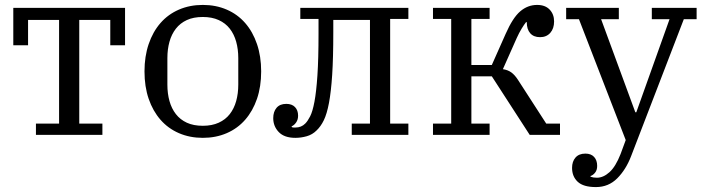

<svg xmlns="http://www.w3.org/2000/svg" viewBox="-20 -548 2851 780"><path d="M126 -46H220V-467H94V-364H34V-516H488V-364H428V-467H302V-46H396V0H126Z M804 -37Q841 -37 868.5 -49.5Q896 -62 913.5 -84.5Q931 -107 939.5 -137.5Q948 -168 948 -204V-312Q948 -348 939.5 -378.5Q931 -409 913.5 -431.5Q896 -454 868.5 -466.5Q841 -479 804 -479Q766 -479 739 -466.5Q712 -454 694.5 -431.5Q677 -409 668.5 -378.5Q660 -348 660 -312V-204Q660 -168 668.5 -137.5Q677 -107 694.5 -84.5Q712 -62 739 -49.5Q766 -37 804 -37ZM804 12Q751 12 707 -7Q663 -26 632 -61.5Q601 -97 584 -146.5Q567 -196 567 -258Q567 -319 584 -369Q601 -419 632 -454.5Q663 -490 707 -509Q751 -528 804 -528Q857 -528 901 -509Q945 -490 976 -454.5Q1007 -419 1024 -369Q1041 -319 1041 -258Q1041 -196 1024 -146.5Q1007 -97 976 -61.5Q945 -26 901 -7Q857 12 804 12Z M1180 12Q1135 12 1112.5 -11.5Q1090 -35 1090 -68Q1090 -94 1103.5 -110Q1117 -126 1143 -126Q1166 -126 1178.5 -113Q1191 -100 1191 -78Q1191 -62 1183 -50.5Q1175 -39 1165 -35V-32Q1168 -30 1172.5 -30Q1177 -30 1181 -30Q1204 -30 1220 -46Q1230 -56 1240 -75.5Q1250 -95 1257.5 -135Q1265 -175 1269.5 -241.5Q1274 -308 1274 -412V-471H1200V-516H1639V-471H1565V-46H1639V0H1409V-46H1483V-467H1334V-417Q1334 -313 1329.5 -244Q1325 -175 1316.5 -130Q1308 -85 1295.5 -59.5Q1283 -34 1266 -18Q1249 -1 1226 5.5Q1203 12 1180 12Z M1739 -46H1813V-471H1739V-516H1969V-471H1895V-284H1978L2034 -410Q2063 -476 2093.5 -502Q2124 -528 2162 -528Q2195 -528 2213 -509Q2231 -490 2231 -461Q2231 -432 2215.5 -414.5Q2200 -397 2174 -397Q2148 -397 2134 -413Q2120 -429 2120 -458H2117Q2109 -448 2099 -431.5Q2089 -415 2079 -393L2023 -267Q2043 -264 2057 -254Q2071 -244 2084 -224L2199 -46H2255V0H2132L1978 -238H1895V-46H1969V0H1739Z M2401 212Q2350 212 2327 190.5Q2304 169 2304 134Q2304 108 2318 92Q2332 76 2358 76Q2381 76 2393.5 89.5Q2406 103 2406 126Q2406 143 2397.5 153.5Q2389 164 2379 167V170Q2390 174 2405 174Q2431 174 2456 151.5Q2481 129 2501 78L2522 21L2332 -470H2280V-516H2494V-470H2422L2561 -92H2565L2700 -470H2628V-516H2810V-470H2758L2544 86Q2523 141 2487.5 176.5Q2452 212 2401 212Z"/></svg>

Font: IBM Plex Serif
Style: Regular
Weight: 400
Designer: Mike Abbink, Paul van der Laan, Pieter van Rosmalen
Foundry: Bold Monday
Version: Version 2.6